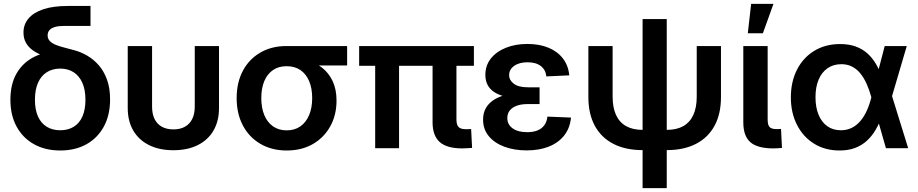

<svg xmlns="http://www.w3.org/2000/svg" viewBox="-20 -758 4694 982"><path d="M288.1 11.7Q212.4 11.7 155 -19.8Q97.7 -51.3 65.4 -109.6Q33.2 -168 33.2 -248Q33.2 -328.6 65.4 -383.5Q97.7 -438.5 155 -467.3Q212.4 -496.1 288.1 -496.1V-449.2Q244.6 -457.5 210 -469.7Q175.3 -481.9 150.6 -498.8Q126 -515.6 113 -538.6Q100.1 -561.5 100.1 -591.8Q100.1 -632.8 125.7 -663.3Q151.4 -693.8 201.7 -710.7Q252 -727.5 326.7 -727.5H442.9V-625.5H309.1Q279.8 -625.5 260.7 -619.9Q241.7 -614.3 232.7 -603.5Q223.6 -592.8 223.6 -576.7Q223.6 -559.6 235.1 -547.9Q246.6 -536.1 266.1 -528.3Q285.6 -520.5 310.1 -514.4Q334.5 -508.3 360.4 -501Q393.6 -492.2 426 -473.4Q458.5 -454.6 484.9 -424.6Q511.2 -394.5 527.1 -351.3Q543 -308.1 543 -249.5Q543 -168.5 510.7 -109.9Q478.5 -51.3 421.4 -19.8Q364.3 11.7 288.1 11.7ZM288.1 -91.8Q327.6 -91.8 356.7 -109.4Q385.7 -127 401.4 -161.9Q417 -196.8 417 -247.6Q417 -299.3 401.1 -334.7Q385.3 -370.1 356.4 -388.7Q327.6 -407.2 288.1 -407.2Q249 -407.2 219.7 -388.9Q190.4 -370.6 174.6 -335Q158.7 -299.3 158.7 -247.6Q158.7 -196.3 174.6 -161.6Q190.4 -127 219.5 -109.4Q248.5 -91.8 288.1 -91.8Z M866.7 10.3Q794.4 10.3 742.2 -15.9Q689.9 -42 661.6 -90.3Q633.3 -138.7 633.3 -205.1V-522.5H757.8V-212.4Q757.8 -175.3 770.5 -149.4Q783.2 -123.5 807.6 -109.9Q832 -96.2 866.7 -96.2Q901.9 -96.2 926 -109.9Q950.2 -123.5 963.1 -149.4Q976.1 -175.3 976.1 -212.4V-522.5H1100.1V-205.1Q1100.1 -138.7 1072 -90.3Q1043.9 -42 991.7 -15.9Q939.5 10.3 866.7 10.3Z M1446.3 11.7Q1370.1 11.7 1312.3 -22Q1254.4 -55.7 1222.4 -116Q1190.4 -176.3 1190.4 -256.3Q1190.4 -336.4 1222.2 -396Q1253.9 -455.6 1311.3 -489Q1368.7 -522.5 1445.3 -522.5H1755.4V-423.3H1542L1445.3 -419.4Q1405.3 -419.4 1376.2 -399.7Q1347.2 -379.9 1331.8 -343.3Q1316.4 -306.6 1316.4 -256.3Q1316.4 -206.1 1332 -168.9Q1347.7 -131.8 1376.7 -111.6Q1405.8 -91.3 1446.3 -91.3Q1487.3 -91.3 1516.4 -111.8Q1545.4 -132.3 1561 -169.4Q1576.7 -206.5 1576.7 -256.3Q1576.7 -306.6 1561 -343.3Q1545.4 -379.9 1516.4 -399.7Q1487.3 -419.4 1446.3 -419.4V-464.8Q1499 -464.8 1545.2 -452.1Q1591.3 -439.5 1626.2 -412.6Q1661.1 -385.7 1681.2 -343.5Q1701.2 -301.3 1701.2 -243.2Q1701.2 -169.9 1669.4 -112.3Q1637.7 -54.7 1580.6 -21.5Q1523.4 11.7 1446.3 11.7Z M2343.8 1Q2265.1 1 2228.8 -31.7Q2192.4 -64.5 2192.4 -132.3V-495.1H2314.5V-146.5Q2314.5 -120.1 2325.2 -108.6Q2335.9 -97.2 2362.3 -97.2Q2370.1 -97.2 2377 -97.4Q2383.8 -97.7 2389.6 -98.1L2394.5 -1.5Q2383.8 -1 2370.6 0Q2357.4 1 2343.8 1ZM1898.9 0V-495.1H2021V0ZM1816.9 -421.4V-522.5H2403.8V-421.4Z M2673.8 11.2Q2610.8 11.2 2560.3 -7.3Q2509.8 -25.9 2480.2 -61.3Q2450.7 -96.7 2450.7 -146.5Q2450.7 -182.1 2466.8 -208.3Q2482.9 -234.4 2512.2 -251.2Q2541.5 -268.1 2582 -276.1Q2622.6 -284.2 2670.9 -284.2H2739.7V-225.6H2676.3Q2646 -225.6 2623 -217.3Q2600.1 -209 2587.4 -193.1Q2574.7 -177.2 2574.7 -154.3Q2574.7 -121.1 2601.8 -101.6Q2628.9 -82 2676.3 -82Q2708 -82 2730 -91.3Q2752 -100.6 2764.4 -118.2Q2776.9 -135.7 2779.8 -161.6L2900.4 -156.7Q2895.5 -103.5 2866.2 -65.9Q2836.9 -28.3 2787.8 -8.5Q2738.8 11.2 2673.8 11.2ZM2676.8 -252.4Q2626 -252.4 2585.9 -259.3Q2545.9 -266.1 2518.3 -280.8Q2490.7 -295.4 2476.6 -318.8Q2462.4 -342.3 2462.4 -375Q2462.4 -422.9 2490.2 -458.3Q2518.1 -493.7 2566.7 -513.4Q2615.2 -533.2 2677.7 -533.2Q2738.3 -533.2 2784.7 -514.2Q2831.1 -495.1 2858.9 -459.2Q2886.7 -423.3 2891.6 -372.6L2774.4 -367.2Q2771 -400.9 2746.1 -420.2Q2721.2 -439.5 2678.2 -439.5Q2635.7 -439.5 2609.9 -421.1Q2584 -402.8 2584 -374Q2584 -347.7 2608.2 -329.6Q2632.3 -311.5 2680.2 -311.5H2739.7V-252.4Z M3266.6 9.8Q3179.2 9.8 3117.2 -22.2Q3055.2 -54.2 3022.2 -114.7Q2989.3 -175.3 2989.3 -261.7V-522.5H3113.3V-263.7Q3113.3 -208 3130.6 -170.2Q3147.9 -132.3 3182.1 -113Q3216.3 -93.8 3266.6 -93.8H3390.1Q3440.9 -93.8 3474.9 -113Q3508.8 -132.3 3526.1 -170.2Q3543.5 -208 3543.5 -263.7V-522.5H3667.5V-261.7Q3667.5 -175.3 3634.5 -114.7Q3601.6 -54.2 3539.6 -22.2Q3477.5 9.8 3390.1 9.8ZM3266.6 204.1V-660.6H3390.1V204.1Z M3935.5 1Q3854.5 1 3818.1 -30.5Q3781.7 -62 3781.7 -132.3V-522.5H3906.2V-146.5Q3906.2 -119.1 3916 -108.4Q3925.8 -97.7 3951.7 -97.7Q3958 -97.7 3964.1 -97.9Q3970.2 -98.1 3974.6 -98.6L3979.5 -1.5Q3970.2 -0.5 3959 0.2Q3947.8 1 3935.5 1ZM3804.7 -587.9 3821.8 -738.3H3936L3881.8 -587.9Z M4274.4 11.7Q4199.7 11.7 4143.6 -23.2Q4087.4 -58.1 4056.2 -119.6Q4024.9 -181.2 4024.9 -259.8Q4024.9 -339.8 4056.2 -401.4Q4087.4 -462.9 4144.3 -497.8Q4201.2 -532.7 4276.9 -532.7Q4321.8 -532.7 4356.2 -520.3Q4390.6 -507.8 4416.3 -484.9Q4441.9 -461.9 4460.4 -430.4Q4479 -398.9 4491.2 -361.3H4522L4541 -271L4625 0H4511.2L4436 -262.7Q4425.3 -301.3 4411.1 -332Q4397 -362.8 4378.7 -384.5Q4360.4 -406.2 4336.7 -418Q4313 -429.7 4283.2 -429.7Q4242.2 -429.7 4212.4 -408.9Q4182.6 -388.2 4166.7 -350.3Q4150.9 -312.5 4150.9 -260.7Q4150.9 -209.5 4166.5 -171.4Q4182.1 -133.3 4211.2 -112.5Q4240.2 -91.8 4280.8 -91.8Q4311.5 -91.8 4336.2 -104Q4360.8 -116.2 4380.1 -138.7Q4399.4 -161.1 4413.3 -191.9Q4427.2 -222.7 4436.5 -259.8L4504.9 -522.5H4617.7L4540.5 -259.8L4521 -164.1H4490.2Q4477.1 -125.5 4458 -93.3Q4439 -61 4413.1 -37.6Q4387.2 -14.2 4353 -1.2Q4318.8 11.7 4274.4 11.7Z"/></svg>

Font: Inter 28pt SemiBold
Style: Regular
Weight: 600
Designer: Rasmus Andersson
Foundry: rsms
Version: Version 4.001;git-66647c0bb